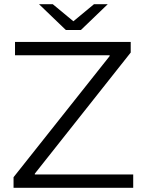

<svg xmlns="http://www.w3.org/2000/svg" viewBox="-20 -901 691 921"><path d="M619 -64V0H45V-51L506 -632V-636H52V-700H607V-649L147 -68V-64ZM497 -881 368 -757H296L167 -881H233L332 -799L431 -881Z"/></svg>

Font: CMG Sans
Style: Regular
Weight: 400
Designer: Julieta Ulanovsky
Foundry: Julieta Ulanovsky
Version: Version 7.200